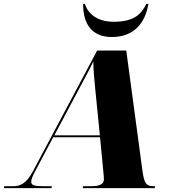

<svg xmlns="http://www.w3.org/2000/svg" viewBox="-77 -976 885 996"><path d="M503 -784C621 -784 677 -860 693 -956H682C658 -908 625 -863 513 -863C423 -863 376 -910 364 -956H354C354 -852 399 -784 503 -784ZM-57 0H190L192 -10H148C102 -10 85 -15 85 -33C85 -47 91 -61 113 -102L199 -264H442L460 -76C461 -65 462 -56 462 -45C462 -19 436 -10 393 -10H354L352 0H725L728 -10H723C681 -10 671 -22 661 -97L578 -714H427L94 -88C60 -24 28 -10 -8 -10H-55ZM338 -524C370 -585 389 -618 407 -657C408 -609 411 -574 417 -515L441 -274H205Z"/></svg>

Font: Noto Serif Display Black
Style: Italic
Weight: 900
Italic angle: -12°
Designer: Monotype Design Team
Foundry: Monotype Imaging Inc.
Version: Version 2.009